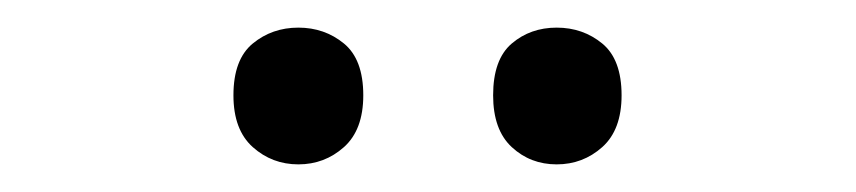

<svg xmlns="http://www.w3.org/2000/svg" viewBox="-20 -750 620 139"><path d="M149 -681Q149 -707 163 -718.5Q177 -730 196 -730Q215 -730 229 -718.5Q243 -707 243 -681Q243 -656 229 -643.5Q215 -631 196 -631Q177 -631 163 -643.5Q149 -656 149 -681ZM337 -681Q337 -707 350.5 -718.5Q364 -730 383 -730Q402 -730 416 -718.5Q430 -707 430 -681Q430 -656 416 -643.5Q402 -631 383 -631Q364 -631 350.5 -643.5Q337 -656 337 -681Z"/></svg>

Font: Go Noto Kurrent-Regular
Style: Regular
Weight: 400
Designer: Monotype Design Team
Foundry: Monotype Imaging Inc.
Version: Version 2.012; ttfautohint (v1.8.4.7-5d5b)